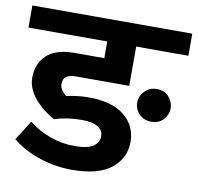

<svg xmlns="http://www.w3.org/2000/svg" viewBox="-84 -716 829 804"><g transform="rotate(10 330.0 -314.5)"><path d="M493 -316Q493 -342 513 -363.5Q533 -385 565 -385Q597 -385 616 -363.5Q635 -342 635 -316Q635 -287 615.5 -266.5Q596 -246 565 -246Q533 -246 513 -266.5Q493 -287 493 -316ZM161 -186Q143 -196 122.5 -211Q102 -226 84 -245.5Q66 -265 54 -289.5Q42 -314 42 -342Q42 -401 80.5 -437.5Q119 -474 197 -474H325V-545H-10V-639H670V-545H448V-378H219Q195 -378 181 -368.5Q167 -359 167 -337Q167 -323 175.5 -310.5Q184 -298 195 -290Q222 -296 245 -298.5Q268 -301 289 -301Q389 -301 441.5 -258.5Q494 -216 494 -147Q494 -78 439 -34Q384 10 272 10Q229 10 191 2.5Q153 -5 120.5 -17Q88 -29 61.5 -44.5Q35 -60 17 -75L70 -159Q112 -126 162 -108Q212 -90 267 -90Q321 -90 345 -106.5Q369 -123 369 -149Q369 -175 345.5 -189Q322 -203 280 -203Q248 -203 219.5 -199Q191 -195 161 -186Z"/></g></svg>

Font: Mukta
Style: Bold
Weight: 700
Designer: Girish Dalvi and Yashodeep Gholap
Foundry: Ek Type
Version: Version 2.538;PS 1.002;hotconv 16.6.51;makeotf.lib2.5.65220;